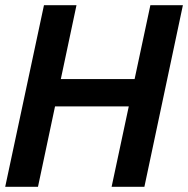

<svg xmlns="http://www.w3.org/2000/svg" viewBox="-21 -718 723 738"><path d="M408 0 557 -698H682L534 0ZM-1 0 148 -698H273L125 0ZM175 -309 198 -414H511L488 -309Z"/></svg>

Font: Azeret Mono Thin Medium
Style: Italic
Weight: 500
Italic angle: -12°
Version: Version 1.002